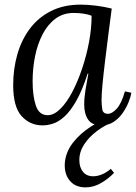

<svg xmlns="http://www.w3.org/2000/svg" viewBox="-20 -531 588 830"><path d="M329 -511Q359 -511 395 -506.5Q431 -502 463 -494Q455 -434 447.5 -374.5Q440 -315 433.5 -261.5Q427 -208 423 -165.5Q419 -123 419 -99Q419 -79 422 -59Q425 -39 447 -39Q464 -39 484.5 -61Q505 -83 520 -136L548 -130Q545 -112 535.5 -88.5Q526 -65 510 -42Q494 -19 471 -4Q448 11 418 11Q378 11 361 -14Q344 -39 344 -79Q344 -108 349.5 -142Q355 -176 362 -213H359Q335 -139 309.5 -94.5Q284 -50 258.5 -27Q233 -4 209 3.5Q185 11 164 11Q110 11 73.5 -29Q37 -69 37 -163Q37 -233 55 -296Q73 -359 109.5 -407.5Q146 -456 201 -483.5Q256 -511 329 -511ZM298 -475Q253 -475 219.5 -450Q186 -425 164 -382.5Q142 -340 131.5 -287.5Q121 -235 121 -180Q121 -116 135 -74.5Q149 -33 186 -33Q213 -33 240.5 -60Q268 -87 292 -132.5Q316 -178 335 -234.5Q354 -291 365 -350Q376 -409 376 -463Q361 -469 341 -472Q321 -475 298 -475ZM350 279Q306 279 282 250.5Q258 222 260 177Q263 128 294.5 87Q326 46 374 15.5Q422 -15 474 -31L472 -5Q433 10 399 35.5Q365 61 344 93Q323 125 323 161Q323 192 338.5 211.5Q354 231 383 231Q401 231 420.5 223Q440 215 459 199L473 216Q452 239 419 259Q386 279 350 279Z"/></svg>

Font: Lora
Style: Italic
Weight: 400
Italic angle: -3°
Designer: Olga Karpushina, Alexei Vanyashin (Cyrillic)
Foundry: Cyreal
Version: Version 3.008